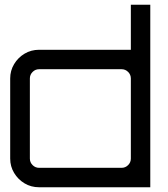

<svg xmlns="http://www.w3.org/2000/svg" viewBox="-20 -790 707 810"><path d="M145 0Q111 0 83.5 -16.5Q56 -33 39.5 -60.5Q23 -88 23 -121V-459Q23 -492 39.5 -519.5Q56 -547 83.5 -563.5Q111 -580 145 -580H532V-770H614V0H145ZM145 -82H493Q509 -82 520.5 -93.5Q532 -105 532 -121V-459Q532 -475 520.5 -486.5Q509 -498 493 -498H145Q129 -498 117.5 -486.5Q106 -475 106 -459V-121Q106 -105 117.5 -93.5Q129 -82 145 -82Z"/></svg>

Font: Orbitron
Style: Regular
Weight: 400
Designer: Matt McInerney
Foundry: The League of Moveable Type
Version: Version 2.001